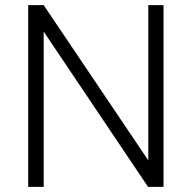

<svg xmlns="http://www.w3.org/2000/svg" viewBox="-20 -731 750 751"><path d="M619.6 -710.9V0H559.1L150.9 -607.4V0H90.3V-710.9H150.9L560.1 -103.5V-710.9Z"/></svg>

Font: Vazirmatn RD FD ExtraLight
Style: Regular
Weight: 200
Designer: Saber Rastikerdar
Foundry: Saber Rastikerdar
Version: Version 33.003